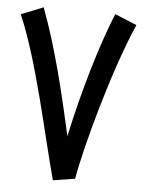

<svg xmlns="http://www.w3.org/2000/svg" viewBox="-51 -728 582 777"><g transform="rotate(5 240.0 -340.0)"><path d="M193 7 282 -7C306 -144 393 -462 475 -648L386 -685C333 -555 277 -367 236 -176C199 -342 156 -525 95 -687L5 -651C84 -469 144 -173 193 7Z"/></g></svg>

Font: Noto Sans Arabic Cond Med
Style: Regular
Weight: 500
Width: 3
Designer: Monotype Design Team, Nadine Chahine, Nizar Qandah and Khaled Hosny
Foundry: Monotype Imaging Inc.
Version: Version 2.012